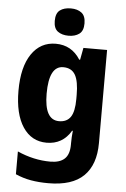

<svg xmlns="http://www.w3.org/2000/svg" viewBox="-64 -814 720 1099"><g transform="rotate(5 295.5 -264.0)"><path d="M230 -559Q321 -559 371 -480H376L389 -549H525V-14Q525 110 459 175Q393 240 256 240Q201 240 155.5 232Q110 224 67 205V74Q161 116 257 116Q311 116 338.5 90.5Q366 65 366 9V0Q366 -16 367 -35Q368 -54 370 -71H366Q318 10 226 10Q139 10 89.5 -64.5Q40 -139 40 -273Q40 -409 91 -484Q142 -559 230 -559ZM284 -429Q202 -429 202 -270Q202 -119 286 -119Q331 -119 352.5 -150.5Q374 -182 374 -254V-277Q374 -356 353 -392.5Q332 -429 284 -429ZM298 -768Q336 -768 359.5 -750Q383 -732 383 -689Q383 -646 359 -628.5Q335 -611 298 -611Q260 -611 236 -628.5Q212 -646 212 -689Q212 -733 235.5 -750.5Q259 -768 298 -768Z"/></g></svg>

Font: Noto Sans Sinhala SemiCondensed ExtraBold
Style: Regular
Weight: 800
Width: 4
Designer: Jelle Bosma - Monotype Design Team
Foundry: Monotype Imaging Inc.
Version: Version 2.006; ttfautohint (v1.8.4.7-5d5b)